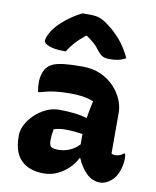

<svg xmlns="http://www.w3.org/2000/svg" viewBox="-90 -881 780 960"><g transform="rotate(10 300.0 -401.0)"><path d="M515 -354V-147Q522 -142 534 -142Q544 -142 555 -145.5Q566 -149 576 -158H582Q584 -151 584.5 -146Q585 -141 585 -133Q585 -103 574.5 -72.5Q564 -42 547 -25Q530 -8 513.5 -1Q497 6 482 6Q442 6 411.5 -25.5Q381 -57 366 -96H361Q349 -70 324.5 -45.5Q300 -21 267.5 -5.5Q235 10 198 10Q124 10 83.5 -29.5Q43 -69 43 -150V-158Q43 -184 57.5 -211.5Q72 -239 97 -263Q122 -287 153.5 -302Q185 -317 219 -317Q306 -317 362 -300Q367 -336 379 -388Q350 -399 323 -403Q296 -407 261 -407Q215 -407 181 -402.5Q147 -398 106 -386H100Q95 -408 95 -435Q95 -458 102 -480Q109 -502 123 -516Q135 -528 154.5 -535.5Q174 -543 208 -546.5Q242 -550 297 -550Q349 -550 389.5 -532Q430 -514 458 -484.5Q486 -455 500.5 -421Q515 -387 515 -354ZM203 -159Q203 -135 212 -127Q221 -119 251 -119Q276 -119 303.5 -129.5Q331 -140 355 -165V-218Q306 -225 266 -225Q235 -225 209 -216Q203 -186 203 -161ZM251 -812H287Q316 -812 335.5 -806Q355 -800 383 -779Q420 -752 451 -715.5Q482 -679 505 -629Q488 -619 468.5 -614.5Q449 -610 423 -610Q400 -610 387 -617Q374 -624 357 -646Q347 -660 332.5 -673.5Q318 -687 292 -705H287Q253 -677 233 -654Q213 -631 201 -610H195Q144 -610 116.5 -620.5Q89 -631 89 -645Q89 -664 112 -700Q127 -722 151 -744Q175 -766 202 -784Q229 -802 251 -812Z"/></g></svg>

Font: Recursive Mn Csl St XBd
Style: Regular
Weight: 800
Monospace: yes
Version: Version 1.079;hotconv 1.0.112;makeotfexe 2.5.65598; ttfautoh